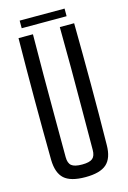

<svg xmlns="http://www.w3.org/2000/svg" viewBox="-133 -951 681 1022"><g transform="rotate(-15 207.0 -440.0)"><path d="M207 7Q125.5 7 90.2 -25Q55 -57 53.5 -129Q51.5 -298 51.5 -464.5Q51.5 -631 53.5 -800H133Q132 -687.5 131.5 -574.5Q131 -461.5 131.5 -348.5Q132 -235.5 132 -123Q132 -90 148.8 -76.2Q165.5 -62.5 207 -62.5Q248 -62.5 264.5 -76.2Q281 -90 281 -123Q281.5 -235.5 282 -348.5Q282.5 -461.5 282.5 -574.5Q282.5 -687.5 281 -800H360Q362 -631 362.2 -464.5Q362.5 -298 360 -129Q359.5 -57 323.8 -25Q288 7 207 7ZM83.5 -888.5H331V-846.5H83.5Z"/></g></svg>

Font: Big Shoulders Text Thin
Style: Regular
Weight: 400
Version: Version 2.002